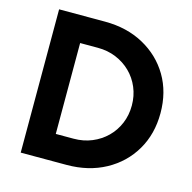

<svg xmlns="http://www.w3.org/2000/svg" viewBox="-103 -803 906 906"><g transform="rotate(15 350.0 -350.0)"><path d="M76 0V-700H300Q407 -700 489.5 -655Q572 -610 618.5 -531.5Q665 -453 665 -350Q665 -248 618.5 -169Q572 -90 489.5 -45Q407 0 300 0ZM213 -128H300Q348 -128 389 -145Q430 -162 460.5 -192Q491 -222 508 -262.5Q525 -303 525 -350Q525 -397 508 -437.5Q491 -478 460.5 -508Q430 -538 389 -555Q348 -572 300 -572H213Z"/></g></svg>

Font: Figtree
Style: Bold
Weight: 700
Designer: Erik Kennedy
Foundry: Erik Kennedy
Version: Version 2.001;gftools[0.9.30]